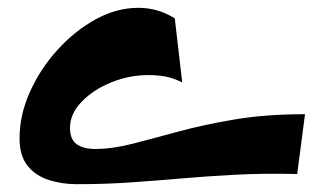

<svg xmlns="http://www.w3.org/2000/svg" viewBox="-20 -445 830 491"><path d="M176 26Q139 26 105.5 15.5Q72 5 51 -20.5Q30 -46 30 -91Q30 -151 56.5 -210Q83 -269 127 -317.5Q171 -366 224.5 -395.5Q278 -425 334 -425Q384 -425 427 -398L446 -234Q425 -245 404.5 -249Q384 -253 359 -253Q311 -253 265 -234.5Q219 -216 189 -185Q159 -154 159 -118Q159 -88 176.5 -76Q194 -64 223 -64Q267 -64 319.5 -77.5Q372 -91 436 -108.5Q500 -126 580 -139.5Q660 -153 760 -153L740 0Q650 -2 578 2Q506 6 442 11.5Q378 17 314 21.5Q250 26 176 26Z"/></svg>

Font: Marhey SemiBold
Style: Regular
Weight: 600
Designer: Nur Syamsi & Bustanul Arifin
Foundry: Namelatype
Version: Version 1.000; ttfautohint (v1.8.4.7-5d5b)